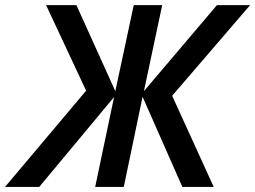

<svg xmlns="http://www.w3.org/2000/svg" viewBox="-75 -734 1002 754"><path d="M263.2 -377.9 106 -713.9H225.1L377.9 -376L450.2 -713.9H562L490.2 -376L776.9 -713.9H907.2L601.1 -357.9L764.2 0H641.1L484.9 -354L411.1 0H298.8L373 -353L79.1 0H-55.2Z"/></svg>

Font: Open Sans Semibold
Style: Italic
Weight: 600
Italic angle: -12°
Foundry: Ascender Corporation
Version: Version 1.10